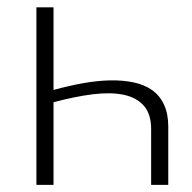

<svg xmlns="http://www.w3.org/2000/svg" viewBox="-20 -518 537 538"><path d="M82 -497.5H130V-266Q172 -277.5 212.2 -284.8Q252.5 -292 288.2 -292.8Q324 -293.5 354 -287.2Q384 -281 405.8 -265.8Q427.5 -250.5 439.5 -225Q451.5 -199.5 451.5 -162.5V0H403.5V-156Q403.5 -198.5 383 -221.8Q362.5 -245 326.2 -252.5Q290 -260 239.8 -253.8Q189.5 -247.5 130 -231.5V0H82Z"/></svg>

Font: Lato Light
Style: Regular
Weight: 300
Designer: Lukasz Dziedzic
Foundry: tyPoland Lukasz Dziedzic
Version: Version 2.007; 2014-02-27